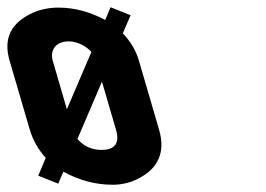

<svg xmlns="http://www.w3.org/2000/svg" viewBox="-75 -503 734 529"><path d="M263.3 -411 284.9 -461 229.7 -483 214.9 -448C172.5 -470.7 129.6 -482 86.2 -482C59.6 -482 35.4 -477 13.8 -467C-42.7 -440.9 -67 -399 -48.6 -336L7 -146C15.4 -117.3 30 -91.3 51 -68L30.4 -19L85.5 3L99.6 -30C143.3 -6 188.5 6 235.2 6C260.2 6 283.6 0.5 305.3 -10.5C360.2 -38.2 381.8 -82.5 363.2 -146L307.7 -336C299.5 -364 284.7 -389 263.3 -411ZM176.9 -360 109.3 -202 70.2 -336C62.8 -361.3 75.6 -389 114.7 -389C138.1 -389 162.5 -375.7 176.9 -360ZM244.5 -146C255.4 -108.7 242.1 -90 204.6 -90C177.9 -90 155.8 -100 138.3 -120L205.9 -278Z"/></svg>

Font: Din Kursivschrift
Style: BreitLeft
Weight: 400
Version: Version 1.089